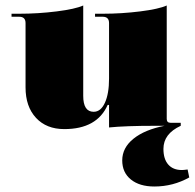

<svg xmlns="http://www.w3.org/2000/svg" viewBox="-20 -458 709 699"><path d="M214 12Q149 12 111 -29Q73 -70 73 -140V-374Q73 -397 50 -397H22V-408H50Q119 -408 186.5 -416.5Q254 -425 283 -438V-109Q283 -51 321 -51Q347 -51 362 -84Q377 -117 377 -172V-374Q377 -397 354 -397H326V-408H354Q423 -408 490.5 -416.5Q558 -425 587 -438V-25Q587 -11 601 -11H638V0Q575 29 575 84Q575 121 592.5 141Q610 161 642 161Q649 161 663 159L669 188Q610 221 542 221Q488 221 456.5 195.5Q425 170 425 126Q425 80 466 47Q507 14 579 0H545Q437 0 377 6V-76H372Q333 12 214 12Z"/></svg>

Font: Arapey Black-Display
Style: Regular
Weight: 900
Designer: Eduardo Rodriguez Tunni
Foundry: Eduardo Rodriguez Tunni
Version: Version 4.000